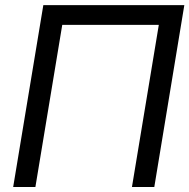

<svg xmlns="http://www.w3.org/2000/svg" viewBox="-20 -748 757 768"><path d="M717.3 -727.5 597.2 0H507.8L615.2 -648.4H229L121.6 0H32.7L153.3 -727.5Z"/></svg>

Font: Inter 28pt
Style: Italic
Weight: 400
Italic angle: -9.3988°
Designer: Rasmus Andersson
Foundry: rsms
Version: Version 4.001;git-66647c0bb